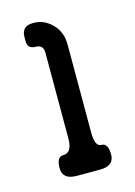

<svg xmlns="http://www.w3.org/2000/svg" viewBox="-77 -859 368 522"><g transform="rotate(-15 107.5 -598.0)"><path d="M35 -414Q35 -382 75 -382H140Q180 -382 180 -414Q180 -446 161 -446Q143 -446 143 -486V-734Q143 -769 120.5 -791.5Q98 -814 70 -814H66Q35 -814 35 -783V-772Q35 -750 57 -750Q79 -750 79 -728V-486Q79 -446 54 -446Q35 -446 35 -414Z"/></g></svg>

Font: WDXL Lubrifont TC
Style: Regular
Weight: 400
Designer: [WDXL Lubrifont] Copyright 2020-2022 (c) NightFurySL2001, Skr-ZERO; [ZCOOL QingKe HuangYou] Copyright 2018-2022 (c) The 
Version: Version 2.001;hotconv 1.1.1;makeotfexe 2.6.0